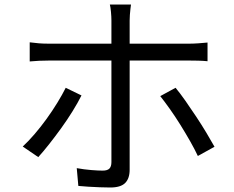

<svg xmlns="http://www.w3.org/2000/svg" viewBox="-20 -804 1040 853"><path d="M562 -784Q561 -777 559.5 -764.5Q558 -752 557 -738Q556 -724 556 -713Q556 -687 556 -652.5Q556 -618 556 -585Q556 -552 556 -527Q556 -507 556 -469Q556 -431 556 -383.5Q556 -336 556 -285Q556 -234 556 -187.5Q556 -141 556 -104.5Q556 -68 556 -50Q556 -11 536 9Q516 29 470 29Q449 29 423.5 28Q398 27 373 25.5Q348 24 328 22L321 -57Q354 -51 385.5 -48.5Q417 -46 436 -46Q457 -46 466 -55Q475 -64 475 -84Q475 -98 475 -132Q475 -166 475 -212Q475 -258 475 -308Q475 -358 475 -403.5Q475 -449 475 -482Q475 -515 475 -527Q475 -545 475 -579Q475 -613 475 -650Q475 -687 475 -713Q475 -729 473 -751Q471 -773 468 -784ZM112 -616Q134 -613 153.5 -611.5Q173 -610 197 -610Q209 -610 246 -610Q283 -610 335.5 -610Q388 -610 448 -610Q508 -610 568.5 -610Q629 -610 681.5 -610Q734 -610 770.5 -610Q807 -610 820 -610Q838 -610 860.5 -611.5Q883 -613 902 -615V-532Q882 -534 861 -534.5Q840 -535 821 -535Q808 -535 771.5 -535Q735 -535 682.5 -535Q630 -535 570 -535Q510 -535 450 -535Q390 -535 337.5 -535Q285 -535 248 -535Q211 -535 198 -535Q175 -535 154 -534Q133 -533 112 -531ZM342 -380Q326 -348 302.5 -310Q279 -272 251.5 -234Q224 -196 197.5 -162.5Q171 -129 150 -106L81 -153Q106 -176 133.5 -208Q161 -240 187 -276Q213 -312 235 -348Q257 -384 272 -414ZM760 -414Q780 -390 803.5 -356.5Q827 -323 851.5 -286Q876 -249 897 -214Q918 -179 933 -152L859 -111Q845 -141 824.5 -177Q804 -213 781 -250Q758 -287 734.5 -320Q711 -353 692 -377Z"/></svg>

Font: Noto Sans KR
Style: Regular
Weight: 400
Designer: Ryoko NISHIZUKA  (kana, bopomofo & ideographs); Paul D. Hunt (Latin, Greek & Cyrillic); Sandoll Communications , Soo-you
Foundry: Adobe
Version: Version 2.004-H2;hotconv 1.0.118;makeotfexe 2.5.65603